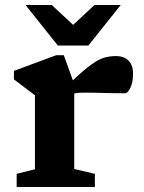

<svg xmlns="http://www.w3.org/2000/svg" viewBox="-20 -752 577 772"><path d="M446 -526.5Q479.5 -526.5 497.2 -507.8Q515 -489 515 -457Q515 -421 504.2 -399Q493.5 -377 483 -377Q439 -377 398.5 -378.2Q358 -379.5 315.5 -379.5Q304.5 -379.5 295.8 -378.8Q287 -378 278.5 -376V-72.5L361.5 -53V0H47V-53L120.5 -71.5V-369Q111 -376.5 87.2 -394Q63.5 -411.5 36 -433V-467L206 -530H236.5L273 -429Q317.5 -471 346.5 -492Q375.5 -513 398 -519.8Q420.5 -526.5 446 -526.5ZM465.5 -732 335.5 -569H212.5L82.5 -732H188L274 -652L360 -732Z"/></svg>

Font: Newsreader Caption SemiBold
Style: Regular
Weight: 600
Designer: Hugues Gentile
Foundry: Production Type
Version: Version 1.001